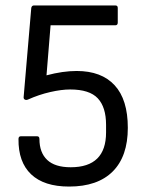

<svg xmlns="http://www.w3.org/2000/svg" viewBox="-20 -675 538 706"><path d="M234 11Q142 11 94.5 -34Q47 -79 48 -164Q48 -174 57 -174H116Q125 -174 125 -164Q125 -114 153.5 -87Q182 -60 240 -60Q370 -60 370 -188V-216Q370 -281 339.5 -313.5Q309 -346 238 -346Q206 -346 164.5 -336.5Q123 -327 83 -309Q76 -306 71 -309Q66 -312 67 -319L95 -646Q97 -655 105 -655H404Q413 -655 413 -646V-592Q413 -582 404 -582H166L151 -398Q211 -414 262 -414Q353 -414 401.5 -361.5Q450 -309 450 -205Q450 -100 394.5 -44.5Q339 11 234 11Z"/></svg>

Font: Sofia Sans Semi Condensed
Style: Regular
Weight: 400
Designer: Botio Nikoltchev, Ani Petrova
Foundry: lettersoup
Version: Version 4.100; ttfautohint (v1.8.4.7-5d5b)